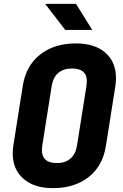

<svg xmlns="http://www.w3.org/2000/svg" viewBox="-20 -965 640 995"><path d="M46 -169Q46 -189 49 -210L98 -520Q114 -623 187 -681.5Q260 -740 373 -740Q471 -740 526 -692Q581 -644 581 -561Q581 -541 578 -520L529 -210Q513 -106 440 -48Q367 10 254 10Q157 10 101.5 -38.5Q46 -87 46 -169ZM379 -210 428 -520Q430 -536 430 -544Q430 -610 353 -610Q309 -610 282 -587Q255 -564 248 -520L199 -210Q197 -194 197 -188Q197 -120 275 -120Q319 -120 345.5 -143.5Q372 -167 379 -210ZM458 -810H318L214 -945H374Z"/></svg>

Font: JetBrains Mono Extra Bold
Style: Italic
Weight: 800
Italic angle: -9°
Monospace: yes
Designer: Philipp Nurullin, Konstantin Bulenkov
Foundry: JetBrains
Version: 2.002